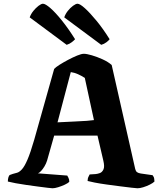

<svg xmlns="http://www.w3.org/2000/svg" viewBox="-20 -1008 864 1028"><path d="M261 0Q256 0 235.5 -2.5Q215 -5 184.5 -9Q154 -13 122.5 -17.5Q91 -22 64 -27Q37 -32 22 -36Q22 -49 25 -58.5Q28 -68 32 -71L49 -77Q59 -80 71 -83Q83 -86 97 -101Q111 -116 127 -153Q143 -190 163 -259L270 -639Q278 -648 298.5 -661Q319 -674 344.5 -687.5Q370 -701 393 -710.5Q416 -720 429 -720Q444 -720 471.5 -712Q499 -704 529 -690.5Q559 -677 578 -660L704 -103Q707 -91 714 -86Q721 -81 734 -79L797 -70Q801 -64 803.5 -59.5Q806 -55 807 -36Q799 -28 782 -19.5Q765 -11 747 -5.5Q729 0 716 0Q710 0 684.5 -3Q659 -6 623.5 -10.5Q588 -15 551.5 -20Q515 -25 487 -30.5Q459 -36 449 -39Q449 -53 454.5 -63Q460 -73 460 -74L492 -76Q503 -77 515 -81.5Q527 -86 534 -101Q541 -116 533 -149L502 -282H270L232 -148Q227 -132 218 -117Q209 -102 199.5 -92Q190 -82 183 -80L340 -68Q342 -65 346.5 -56Q351 -47 351 -35Q344 -27 326.5 -19Q309 -11 291 -5.5Q273 0 261 0ZM288 -353Q342 -356 380.5 -357.5Q419 -359 445 -361Q471 -363 483 -365L434 -591Q415 -603 397 -611Q379 -619 359 -622ZM337 -768 139 -915Q146 -934 159 -950Q172 -966 186.5 -977Q201 -988 210 -988Q223 -988 250 -964.5Q277 -941 311.5 -898Q346 -855 382 -798Q377 -792 365 -782.5Q353 -773 337 -768ZM522 -768 324 -915Q330 -933 343 -949.5Q356 -966 371 -977Q386 -988 395 -988Q408 -988 435 -963.5Q462 -939 497 -896.5Q532 -854 567 -798Q562 -791 549.5 -781.5Q537 -772 522 -768Z"/></svg>

Font: Texturina 12pt ExtraBold
Style: Regular
Weight: 800
Designer: Guillermo Torres Carreño
Foundry: Omnibus-Type
Version: Version 1.002